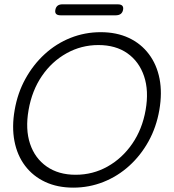

<svg xmlns="http://www.w3.org/2000/svg" viewBox="-20 -859 806 889"><path d="M717.8 -349.6Q704.1 -270.5 668 -205.1Q631.8 -139.6 578.6 -91.3Q525.4 -43 459 -16.6Q392.6 9.8 319.3 9.8Q246.1 9.8 189.5 -16.6Q132.8 -43 96.2 -91.3Q59.6 -139.6 46.9 -205.6Q34.2 -271.5 47.9 -349.6Q61.5 -428.7 97.7 -494.1Q133.8 -559.6 187 -608.4Q240.2 -657.2 306.6 -683.6Q373 -710 446.3 -710Q519.5 -710 576.2 -683.6Q632.8 -657.2 669.4 -608.4Q706.1 -559.6 718.8 -494.1Q731.4 -428.7 717.8 -349.6ZM654.3 -349.6Q669.9 -438.5 647 -506.3Q624 -574.2 569.8 -612.3Q515.6 -650.4 435.5 -650.4Q356.4 -650.4 288.1 -612.3Q219.7 -574.2 173.8 -506.8Q127.9 -439.5 112.3 -349.6Q96.7 -260.7 119.1 -193.4Q141.6 -126 196.3 -87.9Q251 -49.8 330.1 -49.8Q410.2 -49.8 478 -87.9Q545.9 -126 592.3 -193.4Q638.7 -260.7 654.3 -349.6ZM260.7 -788.1Q231.4 -788.1 236.3 -813.5Q241.2 -839.8 270.5 -838.9H525.4Q554.7 -838.9 549.8 -813.5Q544.9 -788.1 515.6 -788.1Z"/></svg>

Font: Quicksand
Style: Italic
Weight: 400
Designer: Andrew Paglinawan
Foundry: Andrew Paglinawan
Version: Version 3.006